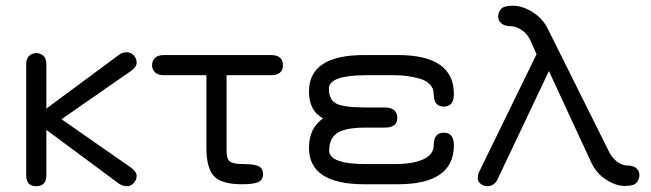

<svg xmlns="http://www.w3.org/2000/svg" viewBox="-20 -642 2269 669"><path d="M438.5 -56.6Q456.1 -43 456.1 -29.3Q456.1 -15.6 446.3 -4.4Q436.5 6.8 422.4 6.8Q408.2 6.8 394.5 -2L141.6 -189.5V-31.2Q141.6 6.8 106.4 6.8Q71.3 6.8 71.3 -31.2V-418Q71.3 -438.5 82 -447.8Q92.8 -457 106.4 -457Q120.1 -457 130.9 -447.8Q141.6 -438.5 141.6 -418V-263.7L393.6 -450.2Q405.3 -460 420.9 -460Q436.5 -460 446.3 -448.7Q456.1 -437.5 456.1 -423.3Q456.1 -409.2 437.5 -395.5L194.3 -226.6Z M823.2 0Q751 0 725.1 -28.8Q699.2 -57.6 699.2 -127V-379.9H551.8Q529.3 -379.9 519.5 -390.6Q509.8 -401.4 509.8 -415Q509.8 -428.7 519.5 -439.5Q529.3 -450.2 551.8 -450.2H923.8Q965.8 -450.2 965.8 -415Q965.8 -379.9 923.8 -379.9H769.5V-114.3Q769.5 -87.9 781.2 -79.1Q793 -70.3 829.1 -70.3Q865.2 -70.3 880.9 -63Q896.5 -55.7 896.5 -35.2Q896.5 -14.6 879.4 -7.3Q862.3 0 823.2 0Z M1319.3 -197.3H1252Q1185.5 -197.3 1156.2 -179.2Q1127 -161.1 1127 -117.2Q1127 -70.3 1255.9 -70.3H1359.4Q1396.5 -70.3 1429.7 -78.1Q1491.2 -93.8 1491.2 -135.7Q1491.2 -179.7 1526.4 -179.7Q1561.5 -179.7 1561.5 -135.7Q1561.5 0 1366.2 0H1249Q1056.6 0 1056.6 -127Q1056.6 -195.3 1105.5 -229.5Q1056.6 -255.9 1056.6 -323.2Q1056.6 -450.2 1249 -450.2H1366.2Q1561.5 -450.2 1561.5 -314.5Q1561.5 -270.5 1526.4 -270.5Q1491.2 -270.5 1491.2 -314.5Q1491.2 -335 1476.6 -349.1Q1461.9 -363.3 1438.5 -369.1Q1396.5 -379.9 1359.4 -379.9H1255.9Q1126 -379.9 1126 -333Q1126 -293.9 1152.3 -280.8Q1178.7 -267.6 1252 -267.6H1319.3Q1364.3 -267.6 1364.3 -230.5Q1364.3 -197.3 1319.3 -197.3Z M2040 -76.2 1892.6 -394.5 1714.8 -19.5Q1703.1 6.8 1677.7 6.8Q1665 6.8 1654.8 -1.5Q1644.5 -9.8 1644.5 -19.5Q1644.5 -29.3 1647.5 -39.1L1849.6 -453.1L1829.1 -499Q1819.3 -522.5 1798.8 -536.6Q1778.3 -550.8 1758.8 -550.8Q1739.3 -550.8 1727.5 -560.1Q1715.8 -569.3 1715.8 -584Q1715.8 -598.6 1725.6 -610.4Q1735.4 -622.1 1767.6 -622.1Q1799.8 -622.1 1835.4 -600.1Q1871.1 -578.1 1889.6 -540L2101.6 -114.3Q2111.3 -93.8 2128.9 -79.6Q2146.5 -65.4 2166 -65.4Q2185.5 -65.4 2196.8 -56.2Q2208 -46.9 2208 -32.2Q2208 -17.6 2198.2 -5.9Q2188.5 5.9 2157.2 5.9Q2126 5.9 2091.8 -16.1Q2057.6 -38.1 2040 -76.2Z"/></svg>

Font: Jura
Style: DemiBold
Weight: 600
Version: Version 2.5